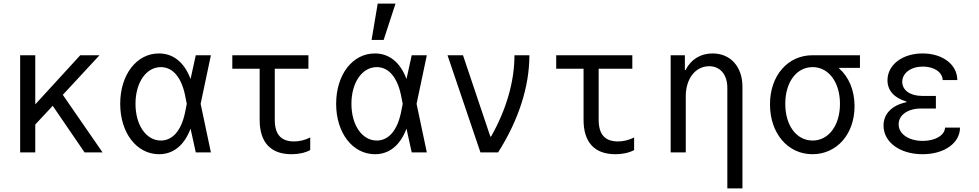

<svg xmlns="http://www.w3.org/2000/svg" viewBox="-20 -847 5440 1067"><path d="M92 0H176V-155L273 -259L450 0H550L329 -320L533 -540H426L176 -267V-540H92Z M863 -550C739 -550 648 -432 648 -270C648 -109 739 10 864 10C943 10 1004 -39 1039 -132L1068 0H1152L1095 -270L1152 -540H1068L1039 -408C1004 -501 943 -550 863 -550ZM1008 -220C987 -121 939 -66 874 -66C792 -66 733 -152 733 -270C733 -388 792 -474 874 -474C939 -474 987 -419 1008 -320L1018 -270Z M1507 -181V-465H1694V-540H1271V-465H1423V-181C1423 -56 1484 10 1600 10C1640 10 1676 2 1704 -13V-83C1674 -68 1644 -61 1614 -61C1542 -61 1507 -100 1507 -181Z M2063 -550C1939 -550 1848 -432 1848 -270C1848 -109 1939 10 2064 10C2143 10 2204 -39 2239 -132L2268 0H2352L2295 -270L2352 -540H2268L2239 -408C2204 -501 2143 -550 2063 -550ZM2208 -220C2187 -121 2139 -66 2074 -66C1992 -66 1933 -152 1933 -270C1933 -388 1992 -474 2074 -474C2139 -474 2187 -419 2208 -320L2218 -270ZM2178 -827H2079L2045 -625H2112Z M2650 0H2748C2862 -179 2922 -366 2922 -540H2839C2839 -394 2794 -238 2709 -88H2705L2553 -540H2467Z M3307 -181V-465H3494V-540H3071V-465H3223V-181C3223 -56 3284 10 3400 10C3440 10 3476 2 3504 -13V-83C3474 -68 3444 -61 3414 -61C3342 -61 3307 -100 3307 -181Z M3707 0H3791V-312C3791 -410 3845 -479 3921 -479C3983 -479 4022 -432 4022 -358V200H4106V-365C4106 -476 4040 -550 3940 -550C3872 -550 3819 -516 3790 -458H3786V-540H3707Z M4496 -66C4406 -66 4344 -150 4344 -270C4344 -390 4406 -474 4496 -474C4585 -474 4648 -390 4648 -270C4648 -150 4585 -66 4496 -66ZM4495 10C4630 10 4729 -101 4729 -257C4729 -345 4697 -420 4643 -467V-470H4759V-540H4495C4359 -540 4259 -428 4259 -267C4259 -106 4358 10 4495 10Z M5219 -402H5300C5300 -488 5219 -550 5107 -550C4994 -550 4912 -486 4912 -401C4912 -345 4948 -303 5017 -283V-279C4937 -262 4890 -215 4890 -149C4890 -57 4981 10 5107 10C5228 10 5315 -52 5315 -138H5232C5230 -95 5178 -64 5108 -64C5029 -64 4974 -103 4974 -156C4974 -208 5025 -244 5099 -244H5181V-314H5104C5038 -314 4994 -346 4994 -392C4994 -441 5042 -477 5109 -477C5171 -477 5217 -446 5219 -402Z"/></svg>

Font: CommitMonoNiceRocks
Style: Regular
Weight: 400
Monospace: yes
Designer: Eigil Nikolajsen
Foundry: Eigil Nikolajsen
Version: Version 1.143